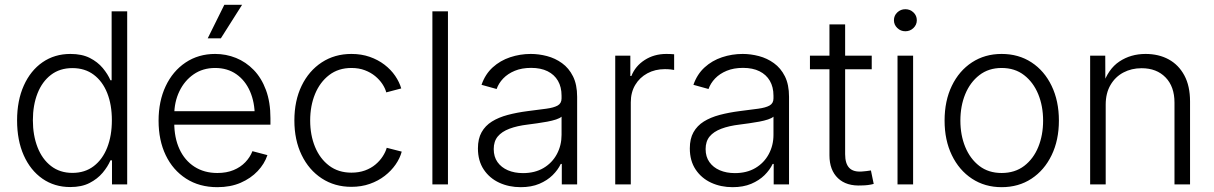

<svg xmlns="http://www.w3.org/2000/svg" viewBox="-20 -775 5102 807"><path d="M275.4 11.2Q209 11.2 158.4 -23.9Q107.9 -59.1 79.8 -122.1Q51.8 -185.1 51.8 -269Q51.8 -352.5 80.1 -415.5Q108.4 -478.5 158.9 -513.4Q209.5 -548.3 275.9 -548.3Q324.2 -548.3 357.4 -531.5Q390.6 -514.6 411.9 -489Q433.1 -463.4 444.3 -437.5H449.2V-727.5H514.6V0H450.7V-101.1H444.3Q433.1 -74.7 411.4 -48.8Q389.6 -22.9 356.4 -5.9Q323.2 11.2 275.4 11.2ZM284.2 -48.3Q336.9 -48.3 374 -76.7Q411.1 -105 430.7 -155Q450.2 -205.1 450.2 -269.5Q450.2 -334.5 430.7 -383.8Q411.1 -433.1 374 -460.9Q336.9 -488.8 284.2 -488.8Q231.4 -488.8 194.3 -460.4Q157.2 -432.1 137.7 -382.6Q118.2 -333 118.2 -269.5Q118.2 -206.5 137.7 -156.2Q157.2 -106 194.6 -77.1Q231.9 -48.3 284.2 -48.3Z M893.6 11.7Q817.9 11.7 762.2 -24.2Q706.5 -60.1 676.5 -122.8Q646.5 -185.5 646.5 -267.6Q646.5 -349.6 676.3 -412.8Q706.1 -476.1 760 -512.2Q814 -548.3 884.3 -548.3Q930.2 -548.3 971.9 -531.5Q1013.7 -514.6 1046.4 -481Q1079.1 -447.3 1097.9 -396.5Q1116.7 -345.7 1116.7 -278.3V-251H688V-307.6H1081.1L1050.8 -286.6Q1050.8 -345.2 1030.8 -391.1Q1010.7 -437 973.4 -463.1Q936 -489.3 884.3 -489.3Q832.5 -489.3 793.9 -462.6Q755.4 -436 733.9 -391.1Q712.4 -346.2 712.4 -291.5V-259.3Q712.4 -195.8 734.4 -148.2Q756.3 -100.6 797.4 -74.2Q838.4 -47.9 893.6 -47.9Q932.1 -47.9 961.7 -60.1Q991.2 -72.3 1011.2 -93.3Q1031.2 -114.3 1041 -139.6L1104 -123Q1091.8 -86.4 1063 -55.9Q1034.2 -25.4 991.5 -6.8Q948.7 11.7 893.6 11.7ZM853 -613.8 922.9 -754.9H997.6L908.2 -613.8Z M1457 10.3Q1386.7 10.3 1332.5 -25.1Q1278.3 -60.5 1247.8 -123.5Q1217.3 -186.5 1217.3 -268.6Q1217.3 -351.6 1247.8 -414.6Q1278.3 -477.5 1332.5 -512.9Q1386.7 -548.3 1457 -548.3Q1499 -548.3 1533.9 -536.1Q1568.8 -523.9 1595.9 -503.2Q1623 -482.4 1640.9 -456.3Q1658.7 -430.2 1666.5 -403.3L1603.5 -386.7Q1599.1 -403.8 1587.2 -421.9Q1575.2 -439.9 1556.9 -455.1Q1538.6 -470.2 1513.7 -479.7Q1488.8 -489.3 1457 -489.3Q1402.3 -489.3 1363.5 -459.5Q1324.7 -429.7 1304.2 -379.9Q1283.7 -330.1 1283.7 -268.6Q1283.7 -207 1304.2 -157.5Q1324.7 -107.9 1363.5 -78.6Q1402.3 -49.3 1457 -49.3Q1488.8 -49.3 1514.2 -58.6Q1539.6 -67.9 1558.1 -83.5Q1576.7 -99.1 1588.6 -117.7Q1600.6 -136.2 1605.5 -153.8L1668.5 -137.7Q1661.1 -109.9 1642.8 -83.5Q1624.5 -57.1 1597.2 -35.9Q1569.8 -14.6 1534.4 -2.2Q1499 10.3 1457 10.3Z M1862.8 -727.5V0H1797.4V-727.5Z M2168.5 11.7Q2119.1 11.7 2078.4 -7.1Q2037.6 -25.9 2013.2 -62.5Q1988.8 -99.1 1988.8 -151.4Q1988.8 -191.9 2004.2 -219.2Q2019.5 -246.6 2047.6 -264.2Q2075.7 -281.7 2114.3 -292Q2152.8 -302.2 2198.7 -308.1Q2244.6 -314 2276.1 -318.1Q2307.6 -322.3 2324 -331.5Q2340.3 -340.8 2340.3 -361.3V-373Q2340.3 -409.2 2325.2 -435.3Q2310.1 -461.4 2281.5 -475.6Q2252.9 -489.7 2212.4 -489.7Q2173.3 -489.7 2143.8 -477.5Q2114.3 -465.3 2095 -445.1Q2075.7 -424.8 2067.4 -400.9L2003.9 -418.5Q2019.5 -463.4 2051 -491.9Q2082.5 -520.5 2124.3 -534.4Q2166 -548.3 2210.9 -548.3Q2244.6 -548.3 2279.1 -539.3Q2313.5 -530.3 2342.3 -509.5Q2371.1 -488.8 2388.4 -454.1Q2405.8 -419.4 2405.8 -368.2V0H2341.3V-85.9H2336.9Q2325.2 -61 2302.7 -38.8Q2280.3 -16.6 2246.8 -2.4Q2213.4 11.7 2168.5 11.7ZM2178.2 -47.4Q2228 -47.4 2264.4 -68.8Q2300.8 -90.3 2320.6 -127.2Q2340.3 -164.1 2340.3 -208V-284.7Q2333.5 -278.3 2317.4 -272.9Q2301.3 -267.6 2280.5 -263.7Q2259.8 -259.8 2238 -256.8Q2216.3 -253.9 2198.7 -251.5Q2153.3 -246.1 2121.1 -233.9Q2088.9 -221.7 2072 -201.2Q2055.2 -180.7 2055.2 -148.4Q2055.2 -116.2 2071 -93.8Q2086.9 -71.3 2114.7 -59.3Q2142.6 -47.4 2178.2 -47.4Z M2565.9 0V-541H2629.4V-455.6H2633.8Q2650.4 -497.6 2689.9 -522.9Q2729.5 -548.3 2780.8 -548.3Q2789.1 -548.3 2798.1 -547.9Q2807.1 -547.4 2813.5 -546.9V-481Q2809.6 -481.9 2798.6 -483.2Q2787.6 -484.4 2774.4 -484.4Q2733.4 -484.4 2700.9 -466.8Q2668.5 -449.2 2649.9 -418Q2631.3 -386.7 2631.3 -345.2V0Z M3059.1 11.7Q3009.8 11.7 2969 -7.1Q2928.2 -25.9 2903.8 -62.5Q2879.4 -99.1 2879.4 -151.4Q2879.4 -191.9 2894.8 -219.2Q2910.2 -246.6 2938.2 -264.2Q2966.3 -281.7 3004.9 -292Q3043.5 -302.2 3089.4 -308.1Q3135.3 -314 3166.7 -318.1Q3198.2 -322.3 3214.6 -331.5Q3231 -340.8 3231 -361.3V-373Q3231 -409.2 3215.8 -435.3Q3200.7 -461.4 3172.1 -475.6Q3143.6 -489.7 3103 -489.7Q3064 -489.7 3034.4 -477.5Q3004.9 -465.3 2985.6 -445.1Q2966.3 -424.8 2958 -400.9L2894.5 -418.5Q2910.2 -463.4 2941.7 -491.9Q2973.1 -520.5 3014.9 -534.4Q3056.6 -548.3 3101.6 -548.3Q3135.3 -548.3 3169.7 -539.3Q3204.1 -530.3 3232.9 -509.5Q3261.7 -488.8 3279.1 -454.1Q3296.4 -419.4 3296.4 -368.2V0H3231.9V-85.9H3227.5Q3215.8 -61 3193.4 -38.8Q3170.9 -16.6 3137.5 -2.4Q3104 11.7 3059.1 11.7ZM3068.8 -47.4Q3118.7 -47.4 3155 -68.8Q3191.4 -90.3 3211.2 -127.2Q3231 -164.1 3231 -208V-284.7Q3224.1 -278.3 3208 -272.9Q3191.9 -267.6 3171.1 -263.7Q3150.4 -259.8 3128.7 -256.8Q3106.9 -253.9 3089.4 -251.5Q3043.9 -246.1 3011.7 -233.9Q2979.5 -221.7 2962.6 -201.2Q2945.8 -180.7 2945.8 -148.4Q2945.8 -116.2 2961.7 -93.8Q2977.5 -71.3 3005.4 -59.3Q3033.2 -47.4 3068.8 -47.4Z M3644 -541V-483.9H3384.3V-541ZM3466.3 -672.4H3532.2V-127Q3532.2 -87.4 3549.6 -69.3Q3566.9 -51.3 3603.5 -54.2Q3611.3 -54.7 3621.6 -55.9Q3631.8 -57.1 3640.6 -58.6L3652.3 -2Q3641.6 1 3628.4 2.7Q3615.2 4.4 3602.5 4.4Q3538.1 8.3 3502.2 -25.9Q3466.3 -60.1 3466.3 -122.1Z M3752.4 0V-541H3817.9V0ZM3785.2 -643.6Q3765.6 -643.6 3751.5 -657.2Q3737.3 -670.9 3737.3 -689.9Q3737.3 -709.5 3751.5 -722.9Q3765.6 -736.3 3785.2 -736.3Q3805.2 -736.3 3819.3 -722.9Q3833.5 -709.5 3833.5 -689.9Q3833.5 -670.9 3819.3 -657.2Q3805.2 -643.6 3785.2 -643.6Z M4189.9 11.7Q4119.6 11.7 4065.4 -23.9Q4011.2 -59.6 3980.7 -122.8Q3950.2 -186 3950.2 -268.1Q3950.2 -351.1 3980.7 -414.3Q4011.2 -477.5 4065.4 -512.9Q4119.6 -548.3 4189.9 -548.3Q4261.2 -548.3 4315.4 -512.9Q4369.6 -477.5 4400.1 -414.1Q4430.7 -350.6 4430.7 -268.1Q4430.7 -186 4400.1 -122.8Q4369.6 -59.6 4315.4 -23.9Q4261.2 11.7 4189.9 11.7ZM4189.9 -47.9Q4245.6 -47.9 4284.7 -77.6Q4323.7 -107.4 4344 -157.2Q4364.3 -207 4364.3 -268.1Q4364.3 -329.1 4343.8 -379.2Q4323.2 -429.2 4284.4 -459.2Q4245.6 -489.3 4189.9 -489.3Q4135.3 -489.3 4096.4 -459.2Q4057.6 -429.2 4037.1 -379.4Q4016.6 -329.6 4016.6 -268.1Q4016.6 -207 4037.1 -157.2Q4057.6 -107.4 4096.2 -77.6Q4134.8 -47.9 4189.9 -47.9Z M4627.4 -335.4V0H4562V-541H4625.5L4626 -414.6H4614.3Q4637.2 -484.9 4685.1 -516.6Q4732.9 -548.3 4794.9 -548.3Q4850.1 -548.3 4892.1 -525.4Q4934.1 -502.4 4958 -458Q4981.9 -413.6 4981.9 -348.6V0H4916.5V-343.8Q4916.5 -411.1 4878.9 -449.7Q4841.3 -488.3 4778.3 -488.3Q4735.8 -488.3 4701.7 -470.2Q4667.5 -452.1 4647.5 -417.7Q4627.4 -383.3 4627.4 -335.4Z"/></svg>

Font: Inter 17pt Light
Style: Regular
Weight: 300
Version: Version 4.001;git-66647c0bb